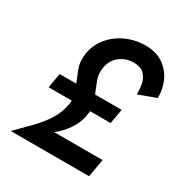

<svg xmlns="http://www.w3.org/2000/svg" viewBox="-166 -836 917 963"><g transform="rotate(30 293.0 -355.0)"><path d="M100 -370H196Q182 -403 168.5 -438.5Q155 -474 161 -520Q169 -577 204.5 -620Q240 -663 292.5 -686.5Q345 -710 404 -710Q468 -709 509 -679Q550 -649 569 -603.5Q588 -558 586 -512L486 -475Q487 -505 481 -535Q475 -565 455 -585Q435 -605 396 -606Q353 -607 317.5 -581.5Q282 -556 273 -510Q266 -469 278.5 -436Q291 -403 305 -370H459L444 -285H325Q324 -275 323 -266Q316 -217 288 -175.5Q260 -134 222 -104H502L484 0H30Q75 -45 114.5 -85.5Q154 -126 181 -169Q208 -212 217 -264Q219 -275 219 -285H85Z"/></g></svg>

Font: Jost* Medium
Style: Italic
Weight: 500
Italic angle: -10°
Version: Version 3.7